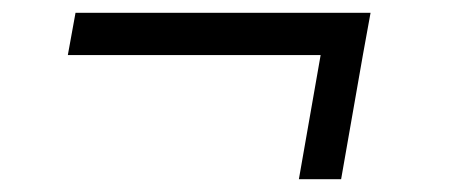

<svg xmlns="http://www.w3.org/2000/svg" viewBox="-20 -356 701 300"><path d="M86 -270H481L447 -76H513L547 -270L559 -336H98Z"/></svg>

Font: Uncut Sans
Style: Italic
Weight: 400
Italic angle: -10°
Designer: Kasper Nordkvist
Foundry: Uncut Type
Version: Version 1.111;FEAKit 1.0